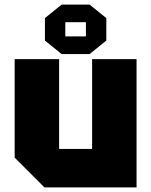

<svg xmlns="http://www.w3.org/2000/svg" viewBox="-20 -818 660 838"><path d="M576 -560V0H174L44 -130V-560H238V-168H382V-560ZM176 -641V-739L249 -798H371L444 -739V-641L371 -582H249ZM265 -659H355V-721H265Z"/></svg>

Font: Tektur ExtraBold
Style: Regular
Weight: 800
Designer: Adam Jagosz
Foundry: Adam Jagosz
Version: Version 1.005;gftools[0.9.30]